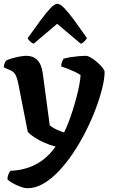

<svg xmlns="http://www.w3.org/2000/svg" viewBox="-27 -795 599 1015"><path d="M119 200Q102 200 79.5 191.5Q57 183 38 172Q19 161 12 153Q13 137 18 125.5Q23 114 28 108Q78 106 121.5 91.5Q165 77 201.5 49Q238 21 267 -20Q236 -28 207 -41Q178 -54 155 -69Q132 -84 120 -97L69 -356Q65 -376 57.5 -394.5Q50 -413 31 -422L-7 -439Q-7 -450 -3 -459.5Q1 -469 4 -474Q14 -480 34.5 -486Q55 -492 76.5 -496Q98 -500 112 -500Q148 -500 170 -478Q192 -456 199 -408L236 -132Q242 -127 254.5 -119.5Q267 -112 282.5 -105.5Q298 -99 312 -95Q322 -115 334 -145.5Q346 -176 357 -211Q368 -246 377.5 -281.5Q387 -317 392.5 -347.5Q398 -378 399 -398Q387 -407 367.5 -416Q348 -425 328.5 -432.5Q309 -440 296 -444Q297 -457 301 -468Q305 -479 308 -484Q322 -489 344 -492.5Q366 -496 388.5 -498Q411 -500 425 -500Q437 -500 454 -490Q471 -480 487.5 -465.5Q504 -451 515 -437Q526 -423 526 -415Q526 -380 513.5 -329Q501 -278 479 -219.5Q457 -161 427 -102Q397 -42 361 12Q325 66 285 108.5Q245 151 203 175.5Q161 200 119 200ZM151 -564Q140 -568 131.5 -576.5Q123 -585 119 -593Q156 -644 186 -685.5Q216 -727 239 -751Q262 -775 276 -775Q291 -775 314 -751Q337 -727 367 -686Q397 -645 433 -593Q429 -587 420.5 -577.5Q412 -568 400 -564L275 -669Z"/></svg>

Font: Texturina 12pt
Style: Bold
Weight: 700
Designer: Guillermo Torres Carreño
Foundry: Omnibus-Type
Version: Version 1.002